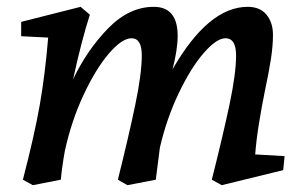

<svg xmlns="http://www.w3.org/2000/svg" viewBox="-20 -530 891 562"><path d="M121 -420 42 -424V-466L216 -510L243 -487Q218 -409 194 -298Q235 -384 296.5 -447Q358 -510 430 -510Q500 -510 500 -425Q500 -385 485 -327Q590 -510 705 -510Q741 -510 760 -487Q779 -464 779 -428Q779 -396 773 -357Q767 -318 755 -262Q746 -218 738 -168.5Q730 -119 727 -78L813 -73L809 -32L629 12L600 -4Q633 -135 652 -225Q671 -315 671 -368Q671 -418 640 -418Q614 -418 576.5 -375Q539 -332 503.5 -258Q468 -184 448 -98Q442 -51 436 -4L353 12L325 -4Q357 -132 376 -223.5Q395 -315 395 -368Q395 -418 365 -418Q337 -418 298.5 -373Q260 -328 224.5 -252Q189 -176 170 -89Q162 -46 158 -4L76 12L47 -4Q81 -135 96.5 -223.5Q112 -312 121 -420Z"/></svg>

Font: Andada Pro SemiBold
Style: Italic
Weight: 600
Italic angle: -6.99998°
Designer: Carolina Giovagnoli
Foundry: Huerta Tipografica
Version: Version 3.005